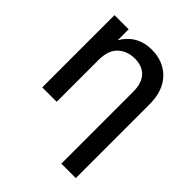

<svg xmlns="http://www.w3.org/2000/svg" viewBox="-204 -645 969 969"><g transform="rotate(45 280.0 -161.0)"><path d="M161.1 -296.9V0H58.1V-515.6H159.2V-438Q211.9 -525.9 314.9 -525.9Q368.2 -525.9 410.4 -502.7Q452.6 -479.5 477.1 -434.1Q501.5 -388.7 501.5 -321.3V204.1H398.4V-308.6Q398.4 -370.6 368.7 -402.1Q338.9 -433.6 285.6 -433.6Q232.9 -433.6 197 -401.1Q161.1 -368.7 161.1 -296.9Z"/></g></svg>

Font: Inter Display Medium
Style: Regular
Weight: 500
Designer: Rasmus Andersson
Foundry: rsms
Version: Version 4.001;git-9221beed3